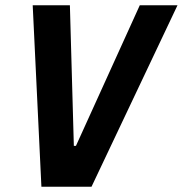

<svg xmlns="http://www.w3.org/2000/svg" viewBox="-20 -708 693 728"><path d="M137 0 104 -688H245L260 -155H268L510 -688H653L327 0Z"/></svg>

Font: Saira Semi Condensed SemiBold
Style: Italic
Weight: 600
Width: 4
Italic angle: -12°
Designer: Hector Gatti with collaboration of the Omnibus-Type team
Foundry: Omnibus-Type
Version: Version 1.001; ttfautohint (v1.8)